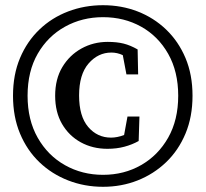

<svg xmlns="http://www.w3.org/2000/svg" viewBox="-20 -701 790 738"><path d="M376 -29Q457 -29 522.5 -66.5Q588 -104 626.5 -172Q665 -240 665 -333Q665 -426 626.5 -494Q588 -562 522.5 -598.5Q457 -635 376 -635Q296 -635 230 -598.5Q164 -562 125 -494.5Q86 -427 86 -333Q86 -240 125 -171.5Q164 -103 230 -66Q296 -29 376 -29ZM376 17Q305 17 242 -7.5Q179 -32 131.5 -77.5Q84 -123 57 -187.5Q30 -252 30 -333Q30 -414 57 -478Q84 -542 131.5 -587.5Q179 -633 242 -657Q305 -681 376 -681Q447 -681 509 -657Q571 -633 618.5 -587.5Q666 -542 693 -478Q720 -414 720 -333Q720 -252 693 -187.5Q666 -123 618.5 -77.5Q571 -32 509 -7.5Q447 17 376 17ZM393 -129Q336 -129 290.5 -154Q245 -179 218.5 -224.5Q192 -270 192 -333Q192 -397 219.5 -443Q247 -489 293 -514.5Q339 -540 394 -540Q429 -540 455 -533.5Q481 -527 509 -511L511 -415H466L452 -489Q431 -499 408 -499Q357 -499 320.5 -457Q284 -415 284 -334Q284 -254 319 -213Q354 -172 407 -172Q418 -172 431 -174.5Q444 -177 457 -182L470 -253H516L513 -159Q488 -145 458 -137Q428 -129 393 -129Z"/></svg>

Font: Source Serif 4 Semibold
Style: Regular
Weight: 600
Designer: Frank Grießhammer
Foundry: Adobe
Version: Version 4.005;hotconv 1.1.0;makeotfexe 2.6.0